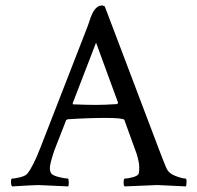

<svg xmlns="http://www.w3.org/2000/svg" viewBox="-20 -667 708 690"><path d="M401.4 -293 404.3 -297.9 325.2 -513.7 241.2 -295.9Q241.2 -292 243.2 -292Q293.9 -290 324.7 -290Q355.5 -290 401.4 -293ZM23.4 2.9Q19.5 -1 19.5 -13.2Q19.5 -25.4 23.4 -25.4Q35.2 -25.4 53.7 -30.3Q72.3 -35.2 79.1 -43.9Q99.6 -70.3 125 -135.7L294.9 -572.3Q296.9 -577.1 300.3 -587.9Q303.7 -598.6 305.7 -604Q307.6 -609.4 311.5 -617.7Q325.7 -647.5 347.7 -647.5L356.4 -644.5L551.8 -128.9Q569.3 -83 577.6 -63.5Q585.9 -43.9 610.4 -34.7Q634.8 -25.4 646.5 -25.4Q650.4 -25.4 650.4 -14.2Q650.4 -2.9 648.4 2.9Q550.8 -2 545.4 -2Q540 -2 427.7 2.9Q423.8 -1 424.3 -13.2Q424.8 -25.4 428.7 -25.4Q440.4 -25.4 458 -30.3Q475.6 -35.2 478.5 -43Q480.5 -50.8 480.5 -66.9Q480.5 -83 470.7 -115.2L426.8 -236.3Q421.9 -243.2 358.9 -243.2Q295.9 -243.2 222.7 -238.3L217.8 -235.4L175.8 -127.9Q159.2 -79.1 159.2 -63Q159.2 -46.9 167.5 -40.5Q175.8 -34.2 195.3 -29.8Q214.8 -25.4 223.6 -25.4Q226.6 -25.4 227.1 -13.7Q227.5 -2 225.6 2.9Q127.9 -2 117.2 -2Q106.4 -2 23.4 2.9Z"/></svg>

Font: CrimsonText-Roman
Style: Roman
Weight: 400
Version: Version 0.13